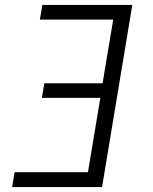

<svg xmlns="http://www.w3.org/2000/svg" viewBox="-20 -755 616 775"><path d="M29 0H392L514 -735H151L141 -676H437L394 -419H159L149 -360H385L335 -60H39Z"/></svg>

Font: Iosevka Sparkle Light
Style: Italic
Weight: 300
Italic angle: -9°
Designer: Belleve Invis
Foundry: Belleve Invis
Version: Version 4.5.0; ttfautohint (v1.8.3)